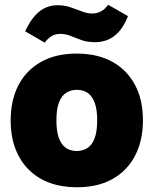

<svg xmlns="http://www.w3.org/2000/svg" viewBox="-20 -780 648 810"><path d="M304 10Q241 10 190 -8.5Q139 -27 102 -63.5Q65 -100 45 -152.5Q25 -205 25 -272Q25 -357 57.5 -420Q90 -483 152.5 -518.5Q215 -554 304 -554Q367 -554 418 -535.5Q469 -517 506 -480.5Q543 -444 563 -392Q583 -340 583 -272Q583 -188 550.5 -124.5Q518 -61 456 -25.5Q394 10 304 10ZM304 -143Q330 -143 349.5 -156Q369 -169 379.5 -197.5Q390 -226 390 -272Q390 -307 384 -331.5Q378 -356 366.5 -371.5Q355 -387 339.5 -394Q324 -401 304 -401Q278 -401 258.5 -388Q239 -375 228.5 -347Q218 -319 218 -272Q218 -237 224 -212.5Q230 -188 241.5 -172.5Q253 -157 269 -150Q285 -143 304 -143ZM381 -602Q348 -602 323.5 -611Q299 -620 278 -628.5Q257 -637 234 -637Q212 -637 196 -626.5Q180 -616 169 -600L86 -648Q107 -692 129 -715.5Q151 -739 174.5 -748.5Q198 -758 222 -758Q252 -758 277 -749.5Q302 -741 325 -732Q348 -723 370 -723Q389 -723 406 -732Q423 -741 436 -760L520 -712Q503 -669 480.5 -645Q458 -621 433 -611.5Q408 -602 381 -602Z"/></svg>

Font: Mona Sans ExtraLight Black
Style: Regular
Weight: 900
Version: Version 2.000